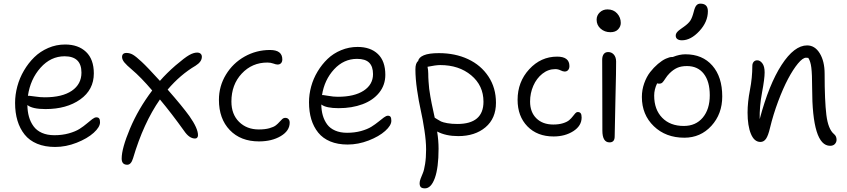

<svg xmlns="http://www.w3.org/2000/svg" viewBox="-20 -763 4608 1044"><path d="M279.8 36.1Q224.1 36.1 181.9 18.6Q139.6 1 113.8 -31.5Q87.9 -64 75 -106.9Q62 -149.9 62 -203.1Q62 -248 74.2 -293.5Q86.4 -338.9 110.4 -379.6Q134.3 -420.4 166.5 -451.9Q198.7 -483.4 242.2 -502.2Q285.6 -521 334 -521Q405.8 -521 448 -480.7Q490.2 -440.4 490.2 -363.8Q490.2 -274.9 416.3 -222.4Q342.3 -169.9 227.1 -169.9Q155.8 -169.9 128.9 -191.9Q129.4 -156.7 137.5 -128.2Q145.5 -99.6 162.4 -76.4Q179.2 -53.2 208 -40.5Q236.8 -27.8 275.9 -27.8Q318.4 -27.8 354.2 -37.8Q390.1 -47.9 412.4 -62Q434.6 -76.2 451.4 -90.6Q468.3 -105 481.4 -115Q494.6 -125 503.9 -125Q514.6 -125 519.3 -118.7Q523.9 -112.3 523.9 -98.1Q523.9 -72.3 489.5 -41Q455.1 -9.8 396.7 13.2Q338.4 36.1 279.8 36.1ZM139.2 -242.2Q145.5 -242.2 172.1 -238Q198.7 -233.9 223.1 -233.9Q318.4 -233.9 370.6 -269.5Q422.9 -305.2 422.9 -368.2Q422.9 -457 331.1 -457Q255.9 -457 200.4 -394.8Q145 -332.5 131.8 -242.2Z M671.9 132.8Q641.6 132.8 641.6 99.1Q641.6 43.9 686.8 -63.5Q731.9 -170.9 807.6 -271Q745.6 -343.8 696.8 -384.8Q668.9 -408.2 656.2 -423.6Q643.6 -439 643.6 -454.1Q643.6 -463.4 649.4 -469.2Q655.3 -475.1 667.5 -475.1Q686.5 -475.1 703.1 -465.3Q719.7 -455.6 750.5 -426.8Q780.8 -398.9 849.6 -323.2Q885.7 -364.7 934.6 -407.2Q984.9 -450.2 1008.8 -463.6Q1032.7 -477.1 1051.8 -477.1Q1064 -477.1 1070.8 -470.9Q1077.6 -464.8 1077.6 -454.1Q1077.6 -427.2 1043.5 -405.8Q960.4 -356.9 891.6 -275.9Q971.7 -184.6 1009.8 -131.8Q1056.6 -65.4 1056.6 -27.8Q1056.6 -19.5 1052.2 -14.6Q1047.9 -9.8 1040.5 -9.8Q1009.3 -9.8 981.4 -50.8Q912.6 -147 849.6 -222.2Q760.3 -94.2 703.6 97.2Q692.9 132.8 671.9 132.8Z M1388.2 5.9Q1288.6 5.9 1229.5 -55.7Q1170.4 -117.2 1170.4 -220.2Q1170.4 -294.4 1208.5 -357.2Q1246.6 -419.9 1310.3 -455.6Q1374 -491.2 1448.2 -491.2Q1515.1 -491.2 1515.1 -439.9Q1515.1 -427.2 1508.3 -419.7Q1501.5 -412.1 1489.3 -412.1Q1480.5 -412.1 1466.3 -417.5Q1452.1 -422.9 1433.6 -422.9Q1350.6 -422.9 1294.4 -362.8Q1238.3 -302.7 1238.3 -210.9Q1238.3 -141.6 1280 -100.3Q1321.8 -59.1 1387.2 -59.1Q1420.9 -59.1 1444.6 -65.7Q1468.3 -72.3 1480 -81.5Q1491.7 -90.8 1499.5 -99.9Q1507.3 -108.9 1514.6 -115.5Q1522 -122.1 1531.2 -122.1Q1542.5 -122.1 1548.8 -115Q1555.2 -107.9 1555.2 -96.2Q1555.2 -51.8 1506.6 -22.9Q1458 5.9 1388.2 5.9Z M1870.1 22.9Q1816.4 22.9 1775.9 6.1Q1735.4 -10.7 1710.2 -42Q1685.1 -73.2 1672.6 -114.5Q1660.2 -155.8 1660.2 -207Q1660.2 -249.5 1671.9 -292.5Q1683.6 -335.4 1706.8 -374Q1730 -412.6 1761.2 -442.6Q1792.5 -472.7 1835 -490.2Q1877.4 -507.8 1924.3 -507.8Q1994.6 -507.8 2034.9 -469.2Q2075.2 -430.7 2075.2 -356Q2075.2 -300.8 2042 -259.3Q2008.8 -217.8 1951.4 -196.3Q1894 -174.8 1821.3 -174.8Q1753.4 -174.8 1727.1 -194.8Q1727.5 -161.6 1735.4 -134.8Q1743.2 -107.9 1759 -86.4Q1774.9 -64.9 1802.5 -53Q1830.1 -41 1867.2 -41Q1908.2 -41 1942.9 -50.5Q1977.5 -60.1 1999.3 -73.7Q2021 -87.4 2037.8 -101.1Q2054.7 -114.7 2067.4 -124.3Q2080.1 -133.8 2089.4 -133.8Q2099.6 -133.8 2103.8 -127.2Q2107.9 -120.6 2107.9 -106Q2107.9 -81.1 2074.5 -51Q2041 -21 1984.4 1Q1927.7 22.9 1870.1 22.9ZM1737.3 -246.1Q1742.2 -246.1 1767.3 -241.5Q1792.5 -236.8 1817.4 -236.8Q1906.7 -236.8 1957.5 -270Q2008.3 -303.2 2008.3 -359.9Q2008.3 -401.4 1987.5 -422.1Q1966.8 -442.9 1921.4 -442.9Q1849.1 -442.9 1796.6 -386Q1744.1 -329.1 1731 -246.1Z M2290.5 261.2Q2275.4 261.2 2268.6 254.9Q2261.7 248.5 2261.7 232.9Q2261.7 222.7 2267.1 208.3Q2272.5 193.8 2279.3 178.2Q2286.1 162.6 2291.5 128.4Q2296.9 94.2 2296.9 49.8Q2296.9 4.4 2287.8 -55.2Q2278.8 -114.7 2267.8 -163.6Q2256.8 -212.4 2247.8 -274.2Q2238.8 -335.9 2238.8 -386.2Q2238.8 -420.4 2253.9 -431.2Q2256.8 -450.7 2284.4 -462.4Q2312 -474.1 2366.7 -474.1Q2455.1 -474.1 2525.1 -441.4Q2595.2 -408.7 2636 -346.9Q2676.8 -285.2 2676.8 -204.1Q2676.8 -119.1 2619.9 -71Q2563 -22.9 2471.7 -22.9Q2404.3 -22.9 2356.9 -47.9Q2364.7 0 2364.7 45.9Q2364.7 148.9 2344.5 205.1Q2324.2 261.2 2290.5 261.2ZM2308.6 -363.8Q2308.6 -342.3 2310.3 -319.1Q2312 -295.9 2313.7 -280Q2315.4 -264.2 2320.3 -237.3Q2325.2 -210.4 2327.1 -200.9Q2329.1 -191.4 2335.9 -159.9Q2342.8 -128.4 2343.8 -123Q2346.7 -121.6 2357.4 -114.5Q2368.2 -107.4 2378.2 -102.5Q2388.2 -97.7 2411.9 -93.3Q2435.5 -88.9 2466.8 -88.9Q2608.9 -88.9 2608.9 -210Q2608.9 -297.9 2542.2 -353.5Q2475.6 -409.2 2373.5 -409.2Q2350.1 -409.2 2304.7 -399.9Q2308.6 -380.4 2308.6 -363.8Z M2990.2 -21Q2901.4 -21 2847.9 -75.9Q2794.4 -130.9 2794.4 -220.2Q2794.4 -317.9 2857.7 -386.5Q2920.9 -455.1 3009.3 -455.1Q3076.2 -455.1 3076.2 -403.8Q3076.2 -390.6 3069.3 -382.3Q3062.5 -374 3050.3 -374Q3041 -374 3027.8 -380.6Q3014.6 -387.2 2999.5 -387.2Q2960.9 -387.2 2929.2 -362.1Q2897.5 -336.9 2879.9 -296.6Q2862.3 -256.3 2862.3 -210.9Q2862.3 -153.3 2896.5 -119.6Q2930.7 -85.9 2988.3 -85.9Q3019 -85.9 3041.5 -93Q3064 -100.1 3075.4 -110.1Q3086.9 -120.1 3094.2 -129.9Q3101.6 -139.6 3107.9 -146.7Q3114.3 -153.8 3121.6 -153.8Q3132.3 -153.8 3137.5 -147Q3142.6 -140.1 3142.6 -124Q3142.6 -79.1 3097.7 -50Q3052.7 -21 2990.2 -21Z M3299.3 -587.9Q3267.6 -587.9 3245.8 -607.2Q3224.1 -626.5 3224.1 -655.8Q3224.1 -679.2 3241.2 -695.6Q3258.3 -711.9 3283.2 -711.9Q3315.9 -711.9 3335.7 -689.9Q3355.5 -668 3355.5 -638.2Q3355.5 -619.1 3341.1 -603.5Q3326.7 -587.9 3299.3 -587.9ZM3294.4 11.2Q3255.4 11.2 3255.4 -53.2Q3255.4 -172.9 3254.9 -284.9Q3254.4 -397 3254.4 -438Q3254.4 -457.5 3262.7 -468.8Q3271 -480 3287.1 -480Q3305.2 -480 3317.4 -466.6Q3329.6 -453.1 3330.1 -429.2Q3330.6 -388.7 3326.4 -222.7Q3322.3 -56.6 3322.3 -21Q3322.3 11.2 3294.4 11.2Z M3688 -543.9Q3671.9 -543.9 3663.1 -550.5Q3654.3 -557.1 3654.3 -568.8Q3654.3 -571.8 3654.8 -574.7Q3655.3 -577.6 3656.7 -580.3Q3658.2 -583 3659.4 -585.2Q3660.6 -587.4 3663.6 -590.3Q3666.5 -593.3 3668.2 -595Q3669.9 -596.7 3674.6 -600.1Q3679.2 -603.5 3681.4 -605.2Q3683.6 -606.9 3689.5 -611.1Q3695.3 -615.2 3698.2 -617.2Q3724.1 -635.7 3734.1 -651.6Q3744.1 -667.5 3752 -698.2Q3758.3 -724.1 3766.6 -733.6Q3774.9 -743.2 3788.1 -743.2Q3829.1 -743.2 3829.1 -702.1Q3829.1 -644 3782.7 -594Q3736.3 -543.9 3688 -543.9ZM3701.2 -14.2Q3600.1 -14.2 3535.2 -76.7Q3470.2 -139.2 3470.2 -235.8Q3470.2 -274.4 3482.9 -310.1Q3495.6 -345.7 3515.1 -370.8Q3534.7 -396 3557.4 -415.3Q3580.1 -434.6 3600.3 -443.8Q3620.6 -453.1 3634.3 -453.1H3638.2Q3674.8 -467.8 3707 -467.8Q3799.8 -467.8 3853.5 -406.2Q3907.2 -344.7 3907.2 -238.8Q3907.2 -143.1 3848.1 -78.6Q3789.1 -14.2 3701.2 -14.2ZM3537.1 -243.2Q3537.1 -167.5 3580.6 -122.8Q3624 -78.1 3698.2 -78.1Q3763.2 -78.1 3801.3 -123.5Q3839.4 -168.9 3839.4 -245.1Q3839.4 -320.3 3806.6 -362.1Q3773.9 -403.8 3715.3 -403.8Q3683.6 -403.8 3662.1 -394Q3640.6 -384.3 3620.1 -363.8Q3607.9 -351.6 3598.1 -336.2Q3588.4 -320.8 3582 -314.5Q3575.7 -308.1 3564 -308.1Q3556.2 -308.1 3553.2 -310.1Q3537.1 -276.9 3537.1 -243.2Z M4493.7 29.8Q4396 29.8 4396 -285.2Q4396 -360.4 4391.6 -395.3Q4387.2 -430.2 4375 -448.2Q4371.1 -449.2 4362.8 -449.2Q4345.2 -449.2 4318.8 -417.5Q4292.5 -385.7 4265.1 -334.2Q4237.8 -282.7 4211.2 -211.7Q4184.6 -140.6 4167 -67.9Q4157.2 -25.9 4145.3 -8.5Q4133.3 8.8 4114.7 8.8Q4081.1 8.8 4063 -35.2Q4044.9 -79.1 4044.9 -150.9Q4044.9 -207.5 4057.9 -274.2Q4070.8 -340.8 4070.8 -404.8Q4070.8 -418 4077.9 -426.5Q4085 -435.1 4097.7 -435.1Q4112.8 -435.1 4125.2 -418.7Q4137.7 -402.3 4137.7 -369.1Q4137.7 -335 4123.5 -259.5Q4109.4 -184.1 4110.8 -115.2Q4161.1 -304.2 4230 -410.2Q4298.8 -516.1 4368.7 -516.1Q4411.1 -516.1 4437.5 -472.9Q4463.9 -429.7 4463.9 -361.8Q4463.9 -214.8 4473.4 -137.9Q4482.9 -61 4514.6 -34.2Q4528.8 -22.9 4528.8 -2.9Q4528.8 9.8 4519.8 19.8Q4510.7 29.8 4493.7 29.8Z"/></svg>

Font: Shantell Sans Irregular
Style: Regular
Weight: 300
Designer: Stephen Nixon, Anya Danilova, Shantell Martin
Foundry: Arrow Type
Version: Version 1.006;[9816181b4]